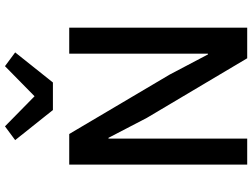

<svg xmlns="http://www.w3.org/2000/svg" viewBox="-138 -852 990 753"><g transform="rotate(-90 356.5 -475.0)"><path d="M302 -762 184 -910 238 -950 356 -834 474 -950 528 -910 410 -762ZM88 0V-698H208L441 -304L520 -154H523V-698H625V0H505L271 -394L193 -544H190V0Z"/></g></svg>

Font: Anuphan Medium
Style: Regular
Weight: 500
Designer: Mike Abbink, Paul van der Laan, Pieter van Rosmalen, Mint Tantisuwanna
Foundry: Bold Monday; Cadson Demak
Version: Version 3.002;hotconv 1.0.109;makeotfexe 2.5.65596